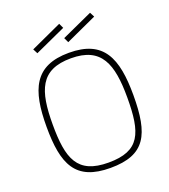

<svg xmlns="http://www.w3.org/2000/svg" viewBox="-157 -992 980 1113"><g transform="rotate(-20 333.0 -435.5)"><path d="M333 8C548 8 601 -101 601 -343C601 -573 547 -702 333 -702C119 -702 65 -571 65 -343C65 -111 117 8 333 8ZM333 -25C140 -25 103 -133 103 -343C103 -552 143 -668 333 -668C521 -668 563 -550 563 -343C563 -123 526 -25 333 -25ZM161 -762 352 -849 338 -879 146 -791ZM351 -761 543 -849 528 -878 337 -791Z"/></g></svg>

Font: RazerF5 Thin
Style: Regular
Weight: 250
Foundry: Razer Inc.
Version: Version 2